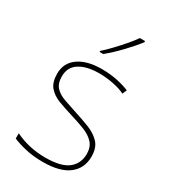

<svg xmlns="http://www.w3.org/2000/svg" viewBox="-191 -856 839 956"><g transform="rotate(30 229.0 -378.0)"><path d="M411 -134Q411 -67 361.5 -28.5Q312 10 213 10Q158 10 113 -0.5Q68 -11 39 -24V-54Q119 -15 213 -15Q304 -15 344 -47Q384 -79 384 -134Q384 -173 362.5 -196.5Q341 -220 304.5 -234.5Q268 -249 224 -262Q178 -276 139.5 -290.5Q101 -305 78.5 -331.5Q56 -358 56 -407Q56 -469 105 -503.5Q154 -538 238 -538Q285 -538 326 -529.5Q367 -521 398 -508L387 -483Q359 -497 318.5 -505Q278 -513 238 -513Q166 -513 124.5 -486.5Q83 -460 83 -407Q83 -366 103.5 -344.5Q124 -323 158.5 -311Q193 -299 233 -286Q277 -272 318 -256Q359 -240 385 -212.5Q411 -185 411 -134ZM354 -759Q328 -725 287 -682Q246 -639 206 -606H185V-612Q208 -632 234.5 -660Q261 -688 285.5 -716.5Q310 -745 324 -766H354Z"/></g></svg>

Font: Noto Sans Tamil Thin
Style: Regular
Weight: 100
Designer: Jelle Bosma - Monotype Design Team
Foundry: Monotype Imaging Inc.
Version: Version 2.004; ttfautohint (v1.8.4.7-5d5b)